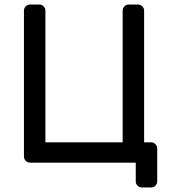

<svg xmlns="http://www.w3.org/2000/svg" viewBox="-20 -720 763 850"><path d="M649 -90Q660 -90 668 -82Q676 -74 676 -63V83Q676 94 668 102Q660 110 649 110H608Q597 110 589 102Q581 94 581 83V0H113Q102 0 94 -8Q86 -16 86 -27V-673Q86 -684 94 -692Q102 -700 113 -700H154Q165 -700 173 -692Q181 -684 181 -673V-90H523V-673Q523 -684 531 -692Q539 -700 550 -700H591Q602 -700 610 -692Q618 -684 618 -673V-90Z"/></svg>

Font: Rubik
Style: Regular
Weight: 400
Designer: Hubert & Fischer
Foundry: Hubert & Fischer
Version: Version 1.100